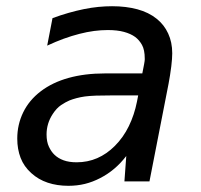

<svg xmlns="http://www.w3.org/2000/svg" viewBox="-20 -580 642 614"><path d="M198.7 14.2Q162.6 14.2 132.6 4.2Q102.5 -5.9 80.1 -26.4Q56.6 -47.4 45.9 -75.2Q35.2 -103 35.2 -136.7Q35.2 -181.6 54.2 -220.7Q73.2 -259.8 110.4 -288.1Q147.5 -316.4 199.2 -330.8Q251 -345.2 314.9 -345.2H435.1L440.9 -375L442.4 -384.3Q442.9 -386.7 442.9 -389.2Q442.9 -391.6 442.9 -392.6Q442.9 -420.4 434.1 -436.3Q425.3 -452.1 412.1 -461.9Q397.9 -472.2 376.5 -478Q355 -483.9 324.7 -483.9Q303.7 -483.9 281 -481Q258.3 -478 233.9 -471.7Q209 -465.3 183.6 -456.1Q158.2 -446.8 130.9 -434.1L147.9 -522Q174.3 -531.7 199.2 -538.8Q224.1 -545.9 248 -550.8Q272 -555.7 294.7 -557.9Q317.4 -560.1 338.4 -560.1Q383.3 -560.1 419.4 -550.3Q455.6 -540.5 481 -520Q504.9 -501 517.8 -472.9Q530.8 -444.8 530.8 -409.7Q530.8 -393.6 527.8 -368.2Q525.9 -352.5 523.7 -339.1Q521.5 -325.7 519 -312L458 0H377.9L383.8 -81.1Q348.6 -35.2 300.8 -10.7Q276.4 2 251.5 8.1Q226.6 14.2 198.7 14.2ZM225.1 -61Q260.3 -61 290.8 -74.2Q321.3 -87.4 347.2 -113.3Q374.5 -140.6 392.1 -176.8Q409.7 -212.9 418 -254.9L421.9 -274.9H337.9Q308.6 -274.9 287.1 -274.2Q265.6 -273.4 251.5 -271.5Q237.3 -269.5 224.6 -266.1Q211.9 -262.7 202.1 -258.8Q189.5 -253.4 175.3 -243.9Q161.1 -234.4 148.9 -215.8Q128.9 -185.5 128.9 -149.9Q128.9 -126.5 136.5 -110.6Q144 -94.7 154.3 -85Q166 -73.7 183.3 -67.4Q200.7 -61 225.1 -61Z"/></svg>

Font: Hack
Style: Italic
Weight: 400
Italic angle: -11°
Monospace: yes
Designer: Christopher Simpkins
Foundry: Christopher Simpkins
Version: Version 2.019; ttfautohint (v1.4.1) -l 4 -r 80 -G 350 -x 0 -